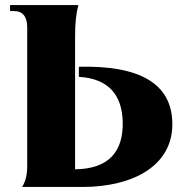

<svg xmlns="http://www.w3.org/2000/svg" viewBox="-20 -742 734 762"><path d="M88 -634V-84C88 -48 82 -24 68 0H307C508 0 664 -84 664 -249C664 -413 530 -483 293 -477V-437C413 -430 464 -363 467 -260C470 -142 414 -72 278 -70V-596C278 -650 282 -688 291 -722H20V-698H36C70 -698 88 -676 88 -634Z"/></svg>

Font: Sinistre Bold
Style: Regular
Weight: 900
Designer: Jules Durand
Foundry: Collletttivo
Version: Version 69.420;Glyphs 3.2 (3217)